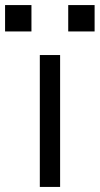

<svg xmlns="http://www.w3.org/2000/svg" viewBox="-64 -737 393 757"><path d="M93 0V-520H173V0ZM205 -613V-717H309V-613ZM-44 -613V-717H60V-613Z"/></svg>

Font: M PLUS 1
Style: Regular
Weight: 400
Designer: Coji Morishita
Foundry: UNDERFOREST DESIGN
Version: Version 1.001